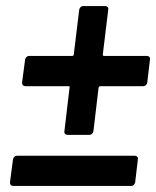

<svg xmlns="http://www.w3.org/2000/svg" viewBox="-20 -615 516 635"><path d="M476 -418 467 -342Q466 -337 462.5 -333.5Q459 -330 454 -330H312Q308 -330 306 -325L289 -181Q288 -176 284.5 -172.5Q281 -169 276 -169H203Q198 -169 195 -172.5Q192 -176 193 -181L210 -325Q212 -330 206 -330H64Q53 -330 53 -342L63 -418Q64 -423 67.5 -426.5Q71 -430 76 -430H218Q224 -430 224 -435L242 -583Q243 -588 246.5 -591.5Q250 -595 255 -595H328Q333 -595 336 -591.5Q339 -588 338 -583L320 -435Q320 -430 324 -430H466Q471 -430 474 -426.5Q477 -423 476 -418ZM13 -12 23 -88Q24 -93 27.5 -96.5Q31 -100 36 -100H426Q431 -100 434 -96.5Q437 -93 436 -88L427 -12Q426 -7 422.5 -3.5Q419 0 414 0H24Q13 0 13 -12Z"/></svg>

Font: Barlow SemiBold
Style: Italic
Weight: 600
Italic angle: -7°
Designer: Jeremy Tribby
Foundry: Tribby Type
Version: Version 1.408